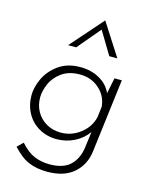

<svg xmlns="http://www.w3.org/2000/svg" viewBox="-127 -763 820 1036"><g transform="rotate(15 282.5 -245.0)"><path d="M500 -391 449 20Q440 95 386.5 142.5Q333 190 237 190Q179 190 134 171Q89 152 44 102L76 71Q116 116 155 132Q194 148 240 148Q316 148 354.5 111.5Q393 75 402 13L414 -79Q386 -39 340 -16Q294 7 241 7Q187 7 143 -18Q99 -43 74.5 -87.5Q50 -132 50 -188Q50 -232 73 -281.5Q96 -331 145 -366.5Q194 -402 267 -402Q328 -402 375 -375Q422 -348 441 -303L459 -391ZM432 -225Q427 -284 382.5 -323.5Q338 -363 275 -363Q213 -363 173 -334Q133 -305 115.5 -264Q98 -223 98 -188Q98 -144 118 -109Q138 -74 173.5 -53.5Q209 -33 254 -33Q315 -33 364 -71.5Q413 -110 425 -167ZM401 -499 324 -627 216 -499H171L330 -680L446 -499Z"/></g></svg>

Font: Josefin Sans Light
Style: Italic
Weight: 300
Italic angle: -7°
Designer: Santiago Orozco
Foundry: Typemade
Version: Version 2.000